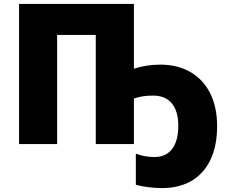

<svg xmlns="http://www.w3.org/2000/svg" viewBox="-20 -734 1162 978"><path d="M662.1 -383.8Q724.1 -404.8 796.9 -404.8Q882.8 -404.8 948.5 -367.7Q1014.2 -330.6 1050 -260Q1085.9 -189.5 1085.9 -91.8Q1085.9 8.8 1052 79.8Q1018.1 150.9 955.1 187.5Q892.1 224.1 804.2 224.1Q771 224.1 733.4 219.2Q695.8 214.4 671.9 207V48.8Q717.3 65.9 767.1 65.9Q825.2 65.9 856.7 24.7Q888.2 -16.6 888.2 -94.2Q888.2 -167.5 855.2 -207.3Q822.3 -247.1 759.8 -247.1Q702.6 -247.1 662.1 -231.9V0H467.8V-556.2H271V0H77.1V-713.9H662.1Z"/></svg>

Font: OpenSansExtrabold
Style: Regular
Weight: 800
Foundry: Ascender Corporation
Version: Version 1.10